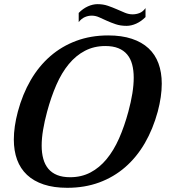

<svg xmlns="http://www.w3.org/2000/svg" viewBox="-20 -898 850 929"><path d="M66.4 -357.9Q88.9 -441.9 128.4 -510Q168 -578.1 223.4 -626.2Q278.8 -674.3 349.1 -700.4Q419.4 -726.6 503.4 -726.6Q568.8 -726.6 617.7 -710.4Q666.5 -694.3 698.7 -664.3Q731 -634.3 746.8 -591.1Q762.7 -547.9 762.7 -493.2Q762.7 -431.2 743.2 -357.9Q720.2 -273.4 680.7 -205.3Q641.1 -137.2 585.7 -89.1Q530.3 -41 460 -15.1Q389.6 10.7 305.7 10.7Q240.2 10.7 191.7 -5.4Q143.1 -21.5 110.8 -51.8Q78.6 -82 62.7 -125.2Q46.9 -168.5 46.9 -223.1Q46.9 -253.9 51.8 -287.6Q56.6 -321.3 66.4 -357.9ZM208 -357.9Q195.3 -311 188.5 -269.8Q181.6 -228.5 181.6 -193.4Q181.6 -157.7 189.5 -129.4Q197.3 -101.1 213.9 -81.3Q230.5 -61.5 256.6 -51Q282.7 -40.5 319.3 -40.5Q374 -40.5 417.7 -63.5Q461.4 -86.4 495.8 -128.2Q530.3 -169.9 556.2 -228.5Q582 -287.1 601.1 -357.9Q613.8 -404.8 620.4 -445.8Q627 -486.8 627 -522Q627 -557.6 619.4 -586.2Q611.8 -614.7 595.2 -634.5Q578.6 -654.3 552.5 -664.8Q526.4 -675.3 489.7 -675.3Q435.1 -675.3 391.1 -652.3Q347.2 -629.4 312.7 -587.6Q278.3 -545.9 252.7 -487.3Q227.1 -428.7 208 -357.9ZM360.8 -835.4Q381.3 -856.4 405.3 -867.2Q429.2 -877.9 452.1 -877.9Q479 -877.9 501.7 -870.1Q524.4 -862.3 544.9 -853.3Q565.4 -844.2 584.2 -836.4Q603 -828.6 621.6 -828.6Q639.2 -828.6 655.3 -835Q671.4 -841.3 684.1 -858.9V-815.4Q663.1 -794.4 639.2 -783.7Q615.2 -772.9 592.3 -772.9Q563 -772.9 539.8 -780.8Q516.6 -788.6 496.8 -797.6Q477.1 -806.6 459.5 -814.5Q441.9 -822.3 423.8 -822.3Q406.7 -822.3 390.4 -815.2Q374 -808.1 360.8 -791Z"/></svg>

Font: Arian AMU Serif
Style: Bold Italic
Weight: 700
Italic angle: -15°
Designer: Ruben Hakobyan (Tarumian)
Foundry: Ruben Hakobyan (Tarumian)
Version: Version 1.002